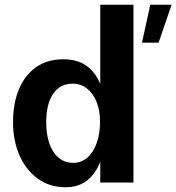

<svg xmlns="http://www.w3.org/2000/svg" viewBox="-20 -770 744 810"><path d="M258 20Q189 20 139 -16.5Q89 -53 62 -115Q35 -177 35 -255Q35 -333 59.5 -392.5Q84 -452 131.5 -486Q179 -520 249 -520Q338 -520 384 -452Q430 -384 430 -255Q430 -124 385.5 -52Q341 20 258 20ZM289 -83Q323 -83 348.5 -105Q374 -127 388 -166.5Q402 -206 402 -256Q402 -304 387.5 -340Q373 -376 347 -396.5Q321 -417 286 -417Q233 -417 204 -374Q175 -331 175 -255Q175 -176 205.5 -129.5Q236 -83 289 -83ZM403 0V-750H543V0ZM614 -750H704L649 -590H579Z"/></svg>

Font: Moderustic SemiBold
Style: Regular
Weight: 600
Designer: Tural Alisoy
Foundry: TAFT Foundry
Version: Version 2.120